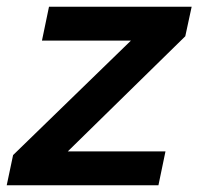

<svg xmlns="http://www.w3.org/2000/svg" viewBox="-47 -552 591 572"><path d="M-27 0 -8 -90 343 -431H78L99 -532H524L505 -444L155 -101H446L425 0Z"/></svg>

Font: Mona Sans ExtraLight SemiBold
Style: Italic
Weight: 600
Italic angle: -11.6951°
Version: Version 2.000